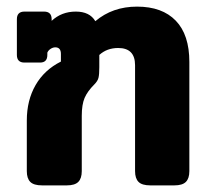

<svg xmlns="http://www.w3.org/2000/svg" viewBox="-20 -560 644 580"><path d="M61 -43V-196Q61 -257 87.5 -303Q114 -349 164 -374V-397Q164 -417 147 -417Q140 -417 133 -412.5Q126 -408 123 -401V-394Q123 -371 101 -371H54Q31 -371 31 -394V-502Q31 -525 54 -525H113Q136 -525 136 -502V-497Q166 -525 209 -525Q251 -525 268 -496Q320 -540 394 -540Q470 -540 511 -497.5Q552 -455 552 -373V-43Q552 -21 541.5 -10.5Q531 0 507 0H434Q409 0 398.5 -10.5Q388 -21 388 -43V-363Q388 -415 337 -415Q303 -415 280 -394V-357Q280 -335 277.5 -325Q275 -315 265 -305Q244 -284 235.5 -264Q227 -244 227 -210V-43Q227 -21 216.5 -10.5Q206 0 182 0H107Q82 0 71.5 -10.5Q61 -21 61 -43Z"/></svg>

Font: Mitr Medium
Style: Regular
Weight: 500
Designer: Thanarat Vachiruckul
Foundry: Cadson Demak
Version: Version 1.002